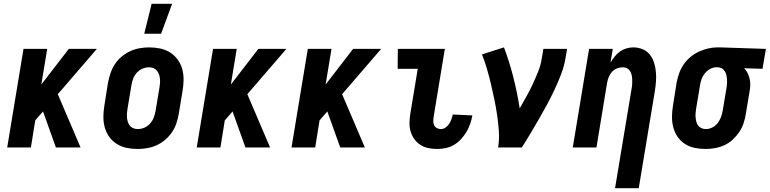

<svg xmlns="http://www.w3.org/2000/svg" viewBox="-20 -778 4061 1013"><path d="M275 0 207 -190 166 -143 143 0H18L104 -520H229L198 -332L343 -520H491L285 -281L405 0Z M706 8Q676 8 647.5 2Q619 -4 595.5 -19Q572 -34 556 -56.5Q540 -79 532.5 -106.5Q525 -134 525.5 -164Q526 -194 531 -223L550 -343Q555 -368 563.5 -393Q572 -418 586.5 -440Q601 -462 622 -479.5Q643 -497 667 -508Q691 -519 716.5 -523.5Q742 -528 767 -528Q797 -528 825.5 -522Q854 -516 877.5 -501Q901 -486 917.5 -463.5Q934 -441 941.5 -413.5Q949 -386 948.5 -356Q948 -326 943 -297L923 -177Q919 -152 910.5 -127Q902 -102 887 -80Q872 -58 851.5 -40.5Q831 -23 807 -12Q783 -1 757 3.5Q731 8 706 8ZM707 -97Q725 -97 742 -104.5Q759 -112 772 -126.5Q785 -141 791.5 -158.5Q798 -176 801 -194L821 -314Q823 -326 824 -338Q825 -350 824 -362Q823 -374 819 -385Q815 -396 808 -405Q801 -414 790 -418.5Q779 -423 767 -423Q749 -423 731.5 -415.5Q714 -408 701 -393.5Q688 -379 682 -361.5Q676 -344 673 -326L653 -206Q651 -194 650 -182Q649 -170 650 -158Q651 -146 654.5 -135Q658 -124 665 -115Q672 -106 683.5 -101.5Q695 -97 707 -97ZM741 -600 780 -758H888L830 -600Z M1275 0 1207 -190 1166 -143 1143 0H1018L1104 -520H1229L1198 -332L1343 -520H1491L1285 -281L1405 0Z M1775 0 1707 -190 1666 -143 1643 0H1518L1604 -520H1729L1698 -332L1843 -520H1991L1785 -281L1905 0Z M2288 8Q2264 8 2241 3.5Q2218 -1 2199 -13Q2180 -25 2166.5 -43.5Q2153 -62 2146.5 -84Q2140 -106 2140.5 -130.5Q2141 -155 2145 -179L2184 -415H2078L2079 -520H2327L2268 -162Q2266 -150 2266 -138.5Q2266 -127 2270.5 -117.5Q2275 -108 2284.5 -102.5Q2294 -97 2306 -97Q2319 -97 2330.5 -105Q2342 -113 2349.5 -124.5Q2357 -136 2361.5 -148.5Q2366 -161 2369 -174L2472 -169V-168Q2468 -146 2460.5 -124Q2453 -102 2441 -82Q2429 -62 2412.5 -44Q2396 -26 2376 -14Q2356 -2 2333 3Q2310 8 2288 8Z M2608 0Q2615 -43 2612 -86Q2609 -129 2603 -170Q2597 -211 2588.5 -252Q2580 -293 2570.5 -333.5Q2561 -374 2549.5 -413.5Q2538 -453 2523 -491L2639 -528Q2668 -451 2688.5 -370Q2709 -289 2722 -206Q2740 -238 2758 -270Q2776 -302 2791 -334.5Q2806 -367 2819.5 -400.5Q2833 -434 2838 -468L2847 -520H2972L2963 -468Q2956 -427 2940.5 -386.5Q2925 -346 2906.5 -306.5Q2888 -267 2867 -228Q2846 -189 2824 -151Q2802 -113 2779.5 -75Q2757 -37 2733 0Z M3225 215 3313 -314Q3315 -325 3315.5 -337Q3316 -349 3315.5 -360.5Q3315 -372 3312.5 -383Q3310 -394 3304 -403.5Q3298 -413 3288 -418Q3278 -423 3266 -423Q3251 -423 3235.5 -417Q3220 -411 3209 -399Q3198 -387 3192 -372Q3186 -357 3183 -341L3127 0H3002L3088 -520H3213L3201 -448Q3211 -464 3223 -479.5Q3235 -495 3250.5 -506Q3266 -517 3284.5 -522.5Q3303 -528 3321 -528Q3347 -528 3370 -518.5Q3393 -509 3408 -490.5Q3423 -472 3430.5 -448.5Q3438 -425 3440.5 -399.5Q3443 -374 3441 -348Q3439 -322 3435 -297L3350 215Z M3703 8Q3673 8 3644.5 2Q3616 -4 3593 -19Q3570 -34 3554.5 -57Q3539 -80 3532 -107.5Q3525 -135 3525.5 -164.5Q3526 -194 3531 -223L3550 -343Q3555 -368 3563.5 -392Q3572 -416 3587 -438Q3602 -460 3622.5 -477Q3643 -494 3666.5 -505Q3690 -516 3715 -522Q3740 -528 3764 -528H3781L4021 -520L4003 -415L3906 -418Q3917 -407 3924 -393Q3931 -379 3935 -363Q3939 -347 3938.5 -330Q3938 -313 3935 -297L3915 -177Q3911 -152 3903 -127.5Q3895 -103 3880 -81Q3865 -59 3845.5 -41Q3826 -23 3802 -12Q3778 -1 3752.5 3.5Q3727 8 3703 8ZM3704 -97Q3721 -97 3737.5 -105Q3754 -113 3765.5 -127.5Q3777 -142 3783.5 -159Q3790 -176 3793 -194L3813 -314Q3816 -331 3816 -348.5Q3816 -366 3812.5 -382Q3809 -398 3797.5 -410Q3786 -422 3768 -423H3759Q3742 -423 3726 -414Q3710 -405 3698.5 -390.5Q3687 -376 3681 -359.5Q3675 -343 3673 -326L3653 -206Q3651 -194 3650 -182Q3649 -170 3650 -158.5Q3651 -147 3654 -135.5Q3657 -124 3663.5 -115.5Q3670 -107 3680.5 -102Q3691 -97 3704 -97Z"/></svg>

Font: Iosevka Extrabold
Style: Italic
Weight: 800
Italic angle: -9°
Monospace: yes
Designer: Belleve Invis
Foundry: Belleve Invis
Version: Version 32.5.0; ttfautohint (v1.8.4)